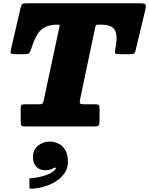

<svg xmlns="http://www.w3.org/2000/svg" viewBox="-20 -770 908 1169"><path d="M180.5 185.5Q180.5 223.5 200.8 245Q221 266.5 256 266.5Q271.5 266.5 283.5 263.2Q295.5 260 304.5 254Q314 249 319 251Q324 253 314.5 264.5Q301 279.5 276 290.2Q251 301 222.8 307Q194.5 313 171 315Q164.5 315.5 161.8 315.5Q159 315.5 159 322.5V365Q159 375.5 161.8 377.5Q164.5 379.5 174.5 379Q210.5 377 248.8 366Q287 355 319.8 334.5Q352.5 314 373 284.2Q393.5 254.5 393.5 215.5Q393.5 170 377.2 143Q361 116 335.5 104Q310 92 282.5 92Q241.5 92 211 117.2Q180.5 142.5 180.5 185.5ZM106 -29Q106 -9 111 -4.5Q116 0 135.5 0H549.5Q574.5 0 580.2 -5.5Q586 -11 586 -36.5V-106Q586 -125.5 581.8 -130.2Q577.5 -135 558.5 -135H494.5Q466.5 -135 465.8 -144Q465 -153 469.5 -174L559 -600.5Q560.5 -608.5 563 -614.2Q565.5 -620 576 -620H592Q636 -620 659.2 -606.8Q682.5 -593.5 688 -562.2Q693.5 -531 683 -477Q679 -456.5 680.2 -448.2Q681.5 -440 710.5 -440H775.5Q793.5 -440 798 -445.5Q802.5 -451 806 -465L864.5 -709.5Q871 -738 864.8 -744Q858.5 -750 830 -750H145Q122.5 -750 116.2 -745.5Q110 -741 105.5 -723L47.5 -472.5Q42.5 -450 46.5 -445Q50.5 -440 79 -440H128Q151.5 -440 157.5 -446.5Q163.5 -453 170 -472.5Q187 -527 206.8 -559.2Q226.5 -591.5 256 -605.8Q285.5 -620 331 -620H332Q336.5 -620 340.2 -619Q344 -618 343.5 -614.5L247.5 -165Q243.5 -146.5 240.2 -140.8Q237 -135 213.5 -135H134.5Q116.5 -135 111.2 -131.8Q106 -128.5 106 -111Z"/></svg>

Font: Besley Black
Style: Italic
Weight: 900
Italic angle: -13°
Designer: Owen Earl
Foundry: indestructible type*
Version: Version 2.001